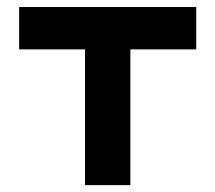

<svg xmlns="http://www.w3.org/2000/svg" viewBox="-20 -538 626 558"><path d="M227.1 0V-394.5H35.6V-517.6H550.3V-394.5H358.9V0Z"/></svg>

Font: Cascadia Code PL
Style: Bold
Weight: 700
Monospace: yes
Designer: Aaron Bell
Foundry: Saja Typeworks
Version: Version 2404.023; ttfautohint (v1.8.4)